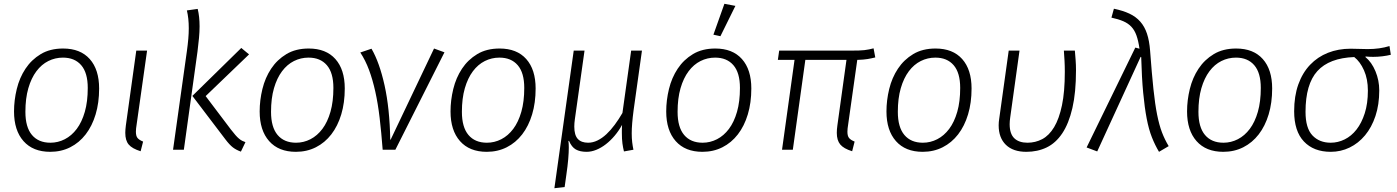

<svg xmlns="http://www.w3.org/2000/svg" viewBox="-20 -790 7368 1013"><path d="M54 -202Q54 -261 68.5 -320.5Q83 -380 114.5 -427.5Q146 -475 195 -504.5Q244 -534 313 -534Q404 -534 453.5 -478.5Q503 -423 503 -323Q503 -248 484.5 -186.5Q466 -125 432 -81Q398 -37 350.5 -13Q303 11 245 11Q154 11 104 -45.5Q54 -102 54 -202ZM312 -486Q271 -486 235 -468Q199 -450 172 -414Q145 -378 129.5 -324.5Q114 -271 114 -200Q114 -119 148.5 -78Q183 -37 246 -37Q286 -37 322 -55.5Q358 -74 385 -110Q412 -146 427.5 -200Q443 -254 443 -326Q443 -406 408.5 -446Q374 -486 312 -486Z M756 -523 701 -134Q699 -122 698 -112.5Q697 -103 697 -95Q697 -72 706 -61.5Q715 -51 735 -43L722 8Q677 -6 659 -27.5Q641 -49 641 -89Q641 -105 644 -128L699 -523Z M1294 -503 1065 -283 1198 -107Q1212 -89 1222 -77.5Q1232 -66 1241 -58.5Q1250 -51 1258 -47Q1266 -43 1275 -40L1251 10Q1226 1 1208.5 -12.5Q1191 -26 1169 -55L995 -284L1253 -537ZM1023 -743Q1033 -703 1033 -651Q1033 -622 1030 -590Q1027 -558 1022 -518L950 0H893L966 -520Q971 -556 973.5 -585.5Q976 -615 976 -641Q976 -694 966 -735Z M1350 -202Q1350 -261 1364.5 -320.5Q1379 -380 1410.5 -427.5Q1442 -475 1491 -504.5Q1540 -534 1609 -534Q1700 -534 1749.5 -478.5Q1799 -423 1799 -323Q1799 -248 1780.5 -186.5Q1762 -125 1728 -81Q1694 -37 1646.5 -13Q1599 11 1541 11Q1450 11 1400 -45.5Q1350 -102 1350 -202ZM1608 -486Q1567 -486 1531 -468Q1495 -450 1468 -414Q1441 -378 1425.5 -324.5Q1410 -271 1410 -200Q1410 -119 1444.5 -78Q1479 -37 1542 -37Q1582 -37 1618 -55.5Q1654 -74 1681 -110Q1708 -146 1723.5 -200Q1739 -254 1739 -326Q1739 -406 1704.5 -446Q1670 -486 1608 -486Z M1940 -533Q1982 -461 2009 -339.5Q2036 -218 2039 -53H2041L2270 -534L2325 -514L2066 0H1999Q1992 -92 1983 -168Q1974 -244 1960 -307Q1946 -370 1927 -421Q1908 -472 1881 -513Z M2357 -202Q2357 -261 2371.5 -320.5Q2386 -380 2417.5 -427.5Q2449 -475 2498 -504.5Q2547 -534 2616 -534Q2707 -534 2756.5 -478.5Q2806 -423 2806 -323Q2806 -248 2787.5 -186.5Q2769 -125 2735 -81Q2701 -37 2653.5 -13Q2606 11 2548 11Q2457 11 2407 -45.5Q2357 -102 2357 -202ZM2615 -486Q2574 -486 2538 -468Q2502 -450 2475 -414Q2448 -378 2432.5 -324.5Q2417 -271 2417 -200Q2417 -119 2451.5 -78Q2486 -37 2549 -37Q2589 -37 2625 -55.5Q2661 -74 2688 -110Q2715 -146 2730.5 -200Q2746 -254 2746 -326Q2746 -406 2711.5 -446Q2677 -486 2615 -486Z M3367 -523 3323 -209Q3318 -171 3315.5 -141Q3313 -111 3313 -87Q3313 -60 3315.5 -39.5Q3318 -19 3322 0L3272 9Q3267 -11 3264 -33Q3261 -55 3261 -88V-108Q3261 -119 3262 -131Q3245 -100 3223 -74Q3201 -48 3176.5 -29Q3152 -10 3126 0.5Q3100 11 3075 11Q3040 11 3018 -1.5Q2996 -14 2982 -47L2979 -46Q2980 -39 2980.5 -30.5Q2981 -22 2981 -11Q2981 14 2978 49.5Q2975 85 2968 133L2959 197L2905 203L3007 -523H3064L3013 -161Q3010 -140 3010 -122Q3010 -77 3028.5 -57Q3047 -37 3083 -37Q3108 -37 3132.5 -49Q3157 -61 3179.5 -82Q3202 -103 3223.5 -132Q3245 -161 3264 -194L3310 -523Z M3495 -202Q3495 -261 3509.5 -320.5Q3524 -380 3555.5 -427.5Q3587 -475 3636 -504.5Q3685 -534 3754 -534Q3845 -534 3894.5 -478.5Q3944 -423 3944 -323Q3944 -248 3925.5 -186.5Q3907 -125 3873 -81Q3839 -37 3791.5 -13Q3744 11 3686 11Q3595 11 3545 -45.5Q3495 -102 3495 -202ZM3753 -486Q3712 -486 3676 -468Q3640 -450 3613 -414Q3586 -378 3570.5 -324.5Q3555 -271 3555 -200Q3555 -119 3589.5 -78Q3624 -37 3687 -37Q3727 -37 3763 -55.5Q3799 -74 3826 -110Q3853 -146 3868.5 -200Q3884 -254 3884 -326Q3884 -406 3849.5 -446Q3815 -486 3753 -486ZM3744 -607 3802 -770 3860 -759 3781 -599Z M4172 -474H4084L4091 -523H4471Q4494 -523 4510.5 -523.5Q4527 -524 4540.5 -525.5Q4554 -527 4565.5 -529.5Q4577 -532 4589 -535L4598 -487Q4578 -482 4557.5 -478.5Q4537 -475 4503 -474L4455 -134Q4453 -122 4452 -112.5Q4451 -103 4451 -95Q4451 -72 4460 -61.5Q4469 -51 4489 -43L4476 8Q4431 -6 4413 -28Q4395 -50 4395 -89Q4395 -107 4398 -128L4446 -474H4229L4163 0H4106Z M4657 -202Q4657 -261 4671.5 -320.5Q4686 -380 4717.5 -427.5Q4749 -475 4798 -504.5Q4847 -534 4916 -534Q5007 -534 5056.5 -478.5Q5106 -423 5106 -323Q5106 -248 5087.5 -186.5Q5069 -125 5035 -81Q5001 -37 4953.5 -13Q4906 11 4848 11Q4757 11 4707 -45.5Q4657 -102 4657 -202ZM4915 -486Q4874 -486 4838 -468Q4802 -450 4775 -414Q4748 -378 4732.5 -324.5Q4717 -271 4717 -200Q4717 -119 4751.5 -78Q4786 -37 4849 -37Q4889 -37 4925 -55.5Q4961 -74 4988 -110Q5015 -146 5030.5 -200Q5046 -254 5046 -326Q5046 -406 5011.5 -446Q4977 -486 4915 -486Z M5651 -523Q5653 -500 5655 -474Q5657 -448 5657 -419Q5657 -302 5638 -220Q5619 -138 5584.5 -86.5Q5550 -35 5502 -12Q5454 11 5395 11Q5325 11 5287 -26Q5249 -63 5249 -129Q5249 -146 5252 -164L5302 -523H5359L5310 -171Q5307 -151 5307 -135Q5307 -84 5331.5 -60.5Q5356 -37 5401 -37Q5443 -37 5479 -56Q5515 -75 5541.5 -119Q5568 -163 5583 -234.5Q5598 -306 5598 -411Q5598 -442 5596.5 -469.5Q5595 -497 5593 -523Z M5713 -12 5970 -539 5992 -533Q5986 -575 5976 -603Q5966 -631 5949 -649Q5932 -667 5906.5 -678Q5881 -689 5844 -697L5857 -744Q5905 -734 5939 -718Q5973 -702 5996 -676Q6019 -650 6031.5 -612.5Q6044 -575 6048 -522Q6057 -401 6065.5 -320.5Q6074 -240 6085 -185Q6096 -130 6110.5 -92Q6125 -54 6146 -19L6095 11Q6074 -24 6057.5 -65.5Q6041 -107 6030 -164.5Q6019 -222 6011.5 -300.5Q6004 -379 6001 -489L5998 -490L5769 9Z M6243 -202Q6243 -261 6257.5 -320.5Q6272 -380 6303.5 -427.5Q6335 -475 6384 -504.5Q6433 -534 6502 -534Q6593 -534 6642.5 -478.5Q6692 -423 6692 -323Q6692 -248 6673.5 -186.5Q6655 -125 6621 -81Q6587 -37 6539.5 -13Q6492 11 6434 11Q6343 11 6293 -45.5Q6243 -102 6243 -202ZM6501 -486Q6460 -486 6424 -468Q6388 -450 6361 -414Q6334 -378 6318.5 -324.5Q6303 -271 6303 -200Q6303 -119 6337.5 -78Q6372 -37 6435 -37Q6475 -37 6511 -55.5Q6547 -74 6574 -110Q6601 -146 6616.5 -200Q6632 -254 6632 -326Q6632 -406 6597.5 -446Q6563 -486 6501 -486Z M7184 -489Q7217 -462 7237 -414Q7257 -366 7257 -313Q7257 -238 7237 -178Q7217 -118 7182 -76Q7147 -34 7100.5 -11.5Q7054 11 7001 11Q6911 11 6859.5 -43.5Q6808 -98 6808 -203Q6808 -283 6830 -344.5Q6852 -406 6892 -448Q6932 -490 6986.5 -511.5Q7041 -533 7106 -533Q7129 -533 7151 -532Q7173 -531 7196 -531Q7228 -531 7256.5 -535Q7285 -539 7311 -547L7318 -501Q7298 -496 7273.5 -493Q7249 -490 7225 -490Q7216 -490 7205 -490.5Q7194 -491 7185 -492ZM7197 -312Q7197 -373 7176.5 -419Q7156 -465 7125 -489Q6993 -484 6930.5 -415Q6868 -346 6868 -200Q6868 -114 6904.5 -75.5Q6941 -37 7001 -37Q7039 -37 7074.5 -54.5Q7110 -72 7137 -106.5Q7164 -141 7180.5 -192.5Q7197 -244 7197 -312Z"/></svg>

Font: Glekhifnjqigglhiwekvrgaqftz
Style: Regular
Weight: 300
Italic angle: -8°
Designer: Carrois Corporate & Edenspiekermann
Foundry: Carrois Corporate GbR & Edenspiekermann AG
Version: Version 2.001